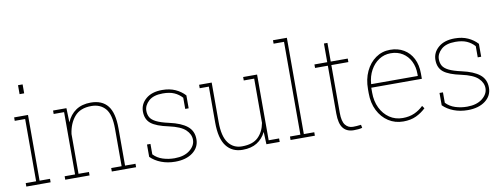

<svg xmlns="http://www.w3.org/2000/svg" viewBox="-62 -1098 3793 1444"><g transform="rotate(-10 1834.0 -376.0)"><path d="M43.5 0V-26.4H123V-502H43.5V-528.3H149.4V-26.4H229V0ZM114.3 -693.4V-761.7H149.4V-693.4Z M340.8 0V-26.4H420.4V-502H340.8V-528.3H442.9L446.3 -419.4Q470.2 -476.1 516.1 -507.1Q562 -538.1 629.4 -538.1Q715.8 -538.1 759 -483.6Q802.2 -429.2 802.2 -311V-26.4H881.8V0H696.3V-26.4H775.9V-312Q775.9 -421.9 736.6 -466.8Q697.3 -511.7 629.9 -511.7Q544.4 -511.7 501 -460.7Q457.5 -409.7 446.8 -330.1V-26.4H526.4V0Z M1179.7 10.3Q1122.1 10.3 1073.5 -8.3Q1024.9 -26.9 992.2 -59.6V-153.8H1018.6V-74.2Q1047.4 -43.5 1089.8 -29.8Q1132.3 -16.1 1179.7 -16.1Q1252.9 -16.1 1295.9 -50.3Q1338.9 -84.5 1338.9 -129.4Q1338.9 -171.4 1303 -205.8Q1267.1 -240.2 1177.7 -259.8Q1084.5 -279.3 1044.7 -311Q1004.9 -342.8 1004.9 -403.3Q1004.9 -460 1050.3 -499Q1095.7 -538.1 1175.3 -538.1Q1231.9 -538.1 1275.1 -518.6Q1318.4 -499 1348.1 -466.3V-367.7H1321.8V-453.1Q1296.4 -481.4 1261.7 -496.6Q1227.1 -511.7 1175.3 -511.7Q1103.5 -511.7 1067.4 -478.5Q1031.2 -445.3 1031.2 -404.3Q1031.2 -376 1043.2 -354.5Q1055.2 -333 1088.4 -316.2Q1121.6 -299.3 1185.5 -285.2Q1274.4 -265.6 1319.8 -229Q1365.2 -192.4 1365.2 -128.9Q1365.2 -66.9 1314.5 -28.3Q1263.7 10.3 1179.7 10.3Z M1694.8 10.3Q1614.7 10.3 1570.3 -47.6Q1525.9 -105.5 1525.9 -227.1V-502H1456.1V-528.3H1552.2V-226.1Q1552.2 -118.7 1590.1 -67.4Q1627.9 -16.1 1693.8 -16.1Q1776.4 -16.1 1818.1 -56.6Q1859.9 -97.2 1872.1 -164.1V-502H1792.5V-528.3H1898.9V-26.4H1978.5V0H1877L1873 -94.7Q1848.1 -44.4 1804.4 -17.1Q1760.7 10.3 1694.8 10.3Z M2061.5 0V-26.4H2141.1V-735.4H2061.5V-761.7H2167.5V-26.4H2247.1V0Z M2543 10.3Q2489.7 10.3 2462.2 -24.4Q2434.6 -59.1 2434.6 -136.2V-501.5H2336.9V-528.3H2434.6V-670.9H2461.4V-528.3H2591.3V-501.5H2461.4V-136.2Q2461.4 -71.3 2483.4 -43.7Q2505.4 -16.1 2541.5 -16.1Q2557.1 -16.1 2569.3 -17.1Q2581.5 -18.1 2603 -20.5L2607.9 3.4Q2593.3 7.3 2577.9 8.8Q2562.5 10.3 2543 10.3Z M2921.9 10.3Q2858.4 10.3 2808.6 -22.2Q2758.8 -54.7 2730 -112.1Q2701.2 -169.4 2701.2 -244.1V-275.4Q2701.2 -351.1 2729 -410.4Q2756.8 -469.7 2805.4 -503.9Q2854 -538.1 2915.5 -538.1Q2975.1 -538.1 3019.8 -511.5Q3064.5 -484.9 3089.1 -436.5Q3113.8 -388.2 3113.8 -322.3V-281.7H2727.5V-244.1Q2727.5 -178.7 2752.4 -127.2Q2777.3 -75.7 2821.3 -45.9Q2865.2 -16.1 2921.9 -16.1Q2972.2 -16.1 3011 -33.4Q3049.8 -50.8 3080.1 -80.6L3094.2 -60.1Q3061.5 -28.8 3020 -9.3Q2978.5 10.3 2921.9 10.3ZM2732.9 -308.1H3087.4V-324.2Q3087.4 -377.9 3066.2 -420.4Q3044.9 -462.9 3006.3 -487.3Q2967.8 -511.7 2915.5 -511.7Q2865.7 -511.7 2825.7 -485.4Q2785.6 -459 2760.7 -413.6Q2735.8 -368.2 2731.4 -311Z M3413.6 10.3Q3356 10.3 3307.4 -8.3Q3258.8 -26.9 3226.1 -59.6V-153.8H3252.4V-74.2Q3281.2 -43.5 3323.7 -29.8Q3366.2 -16.1 3413.6 -16.1Q3486.8 -16.1 3529.8 -50.3Q3572.8 -84.5 3572.8 -129.4Q3572.8 -171.4 3536.9 -205.8Q3501 -240.2 3411.6 -259.8Q3318.4 -279.3 3278.6 -311Q3238.8 -342.8 3238.8 -403.3Q3238.8 -460 3284.2 -499Q3329.6 -538.1 3409.2 -538.1Q3465.8 -538.1 3509 -518.6Q3552.2 -499 3582 -466.3V-367.7H3555.7V-453.1Q3530.3 -481.4 3495.6 -496.6Q3460.9 -511.7 3409.2 -511.7Q3337.4 -511.7 3301.3 -478.5Q3265.1 -445.3 3265.1 -404.3Q3265.1 -376 3277.1 -354.5Q3289.1 -333 3322.3 -316.2Q3355.5 -299.3 3419.4 -285.2Q3508.3 -265.6 3553.7 -229Q3599.1 -192.4 3599.1 -128.9Q3599.1 -66.9 3548.3 -28.3Q3497.6 10.3 3413.6 10.3Z"/></g></svg>

Font: Roboto Slab Thin
Style: Regular
Weight: 100
Designer: Google
Version: Version 2.000; ttfautohint (v1.8.1.43-b0c9)